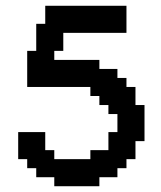

<svg xmlns="http://www.w3.org/2000/svg" viewBox="-20 -645 559 665"><path d="M168 0V-31.2H105.5V-62.5H74.2V-93.8H43V-187.5H136.7V-125H168V-93.8H293V-125H355.5V-187.5H386.7V-250H355.5V-281.2H324.2V-312.5H293V-343.8H74.2V-468.8H105.5V-562.5H136.7V-625H418V-531.2H199.2V-468.8H168V-437.5H324.2V-406.2H386.7V-375H418V-343.8H449.2V-281.2H480.5V-156.2H449.2V-93.8H418V-62.5H386.7V-31.2H324.2V0Z"/></svg>

Font: Terminal Grotesque
Style: Regular
Weight: 400
Designer: Raphaël Bastide
Foundry: http://raphaelbastide.com
Version: Version 1.0